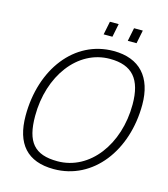

<svg xmlns="http://www.w3.org/2000/svg" viewBox="-129 -983 963 1099"><g transform="rotate(15 353.0 -433.0)"><path d="M369 -803H421L437 -882H385ZM512 -803H564L580 -882H528ZM292 16C525 16 687 -199 687 -471C687 -633 605 -726 450 -726C218 -726 58 -514 58 -239C58 -72 135 16 292 16ZM301 -33C164 -33 111 -97 111 -251C111 -488 250 -677 441 -677C574 -677 633 -607 633 -458C633 -221 492 -33 301 -33Z"/></g></svg>

Font: Geist ExtraLight
Style: Italic
Weight: 200
Italic angle: -12°
Designer: Basement.studio, Andrés Briganti, Mateo Zaragoza
Foundry: Basement.studio, Vercel, Andrés Briganti, Guido Ferreyra, Mateo Zaragoza
Version: Version 1.500